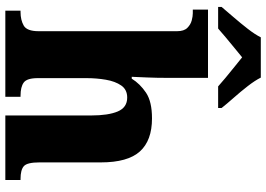

<svg xmlns="http://www.w3.org/2000/svg" viewBox="-159 -839 998 720"><g transform="rotate(90 340.0 -479.0)"><path d="M20 0V-57H25Q55 -57 76 -69Q97 -81 97 -125V-644Q97 -670 84.5 -682.5Q72 -695 56.5 -699Q41 -703 30 -703H16V-760H272V-606Q272 -568 270.5 -531.5Q269 -495 268 -474H275Q294 -505 327.5 -527.5Q361 -550 424 -550Q507 -550 548 -504.5Q589 -459 589 -358V-128Q589 -82 603 -69.5Q617 -57 651 -57H655V0H413V-322Q413 -386 398 -421.5Q383 -457 346 -457Q316 -457 300.5 -434.5Q285 -412 279 -377Q273 -342 273 -305V-122Q273 -81 289.5 -69Q306 -57 339 -57H343V0ZM6 -811Q22 -830 44.5 -856Q67 -882 88 -909Q109 -936 120 -958H271Q282 -936 303 -909Q324 -882 347 -856Q370 -830 385 -811V-798H304Q292 -809 272 -825.5Q252 -842 231 -859Q210 -876 195 -888Q180 -876 159.5 -859Q139 -842 119 -825.5Q99 -809 87 -798H6Z"/></g></svg>

Font: Noto Serif ExtraBold
Style: Regular
Weight: 800
Designer: Monotype Design Team
Foundry: Monotype Imaging Inc.
Version: Version 2.014